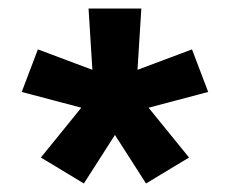

<svg xmlns="http://www.w3.org/2000/svg" viewBox="-20 -791 540 451"><path d="M177 -360 76 -421 171 -538 31 -575 69 -675 197 -627 188 -771H312L303 -627L431 -675L469 -575L329 -538L424 -421L323 -360L250 -474Z"/></svg>

Font: Iosevka Slab Extrabold
Style: Regular
Weight: 800
Monospace: yes
Designer: Belleve Invis
Foundry: Belleve Invis
Version: Version 11.1.1; ttfautohint (v1.8.3)